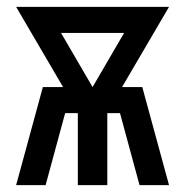

<svg xmlns="http://www.w3.org/2000/svg" viewBox="-20 -540 540 560"><path d="M27 0 105 -286H164L27 -520H473L336 -286H395L473 0H387L330 -210H293V0H207V-210H170L113 0ZM250 -286 342 -444H158Z"/></svg>

Font: Iosevka Term Medium
Style: Regular
Weight: 500
Monospace: yes
Designer: Belleve Invis
Foundry: Belleve Invis
Version: Version 26.3.1